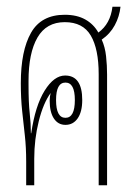

<svg xmlns="http://www.w3.org/2000/svg" viewBox="-20 -552 392 572"><path d="M58 0V-70Q58 -113 54 -148.5Q50 -184 46 -221.5Q42 -259 42 -304Q42 -401 72.5 -454.5Q103 -508 173 -508Q209 -508 234 -494Q259 -480 273 -455Q309 -481 315 -532H339Q336 -503 322 -477Q308 -451 283 -434Q293 -412 296 -384.5Q299 -357 299 -330V0H274V-331Q274 -406 250.5 -446Q227 -486 173 -486Q118 -486 91.5 -440Q65 -394 65 -311V-299Q65 -246 68.5 -215Q72 -184 72 -155H73Q85 -237 113 -282Q141 -327 174 -327Q225 -327 225 -254Q225 -219 211.5 -199.5Q198 -180 175 -180Q153 -180 140.5 -199Q128 -218 128 -252Q128 -265 131 -275Q109 -245 95.5 -191Q82 -137 82 -79V0ZM175 -201Q203 -201 203 -254Q203 -306 175 -306Q147 -306 147 -254Q147 -201 175 -201Z"/></svg>

Font: Noto Sans Thai Looped UI Condensed Thin
Style: Regular
Weight: 100
Width: 3
Designer: Cadson Demak Team
Foundry: Cadson Demak Co., Ltd.
Version: Version 1.000; ttfautohint (v1.8.4.7-5d5b)